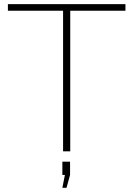

<svg xmlns="http://www.w3.org/2000/svg" viewBox="-20 -730 643 926"><path d="M585 -678.2H318.8V0H284.2V-678.2H18.1V-710H585ZM280.8 175.8 293 113.8H280.8V49.8H317.9V113.8L300.8 175.8Z"/></svg>

Font: Rawline ExtraLight
Style: Regular
Weight: 275
Designer: Matt McInerney, Pablo Impallari, Rodrigo Fuenzalida
Foundry: Matt McInerney, Pablo Impallari, Rodrigo Fuenzalida
Version: Version 4.020;PS 004.020;hotconv 1.0.88;makeotf.lib2.5.64775